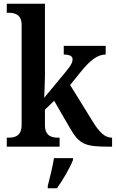

<svg xmlns="http://www.w3.org/2000/svg" viewBox="-20 -780 616 1021"><path d="M16 0H297V-48H288C257 -48 219 -56 219 -114V-197L268 -244L353 -97C403 -10 436 0 563 0H576V-48H573C539 -48 509 -76 476 -129L353 -328L412 -401C460 -460 499 -490 542 -490V-536H319V-490C349 -490 366 -482 366 -465C366 -452 360 -434 331 -400L215 -260C215 -263 219 -339 219 -375V-760H16V-712H26C57 -712 95 -704 95 -648V-116C95 -56 58 -48 26 -48H16ZM234 208V221H283C313 179 352 113 368 71V61H267C260 107 245 166 234 208Z"/></svg>

Font: Noto Serif Armenian SemiCondensed SemiBold
Style: Regular
Weight: 600
Width: 4
Designer: Monotype Design Team
Foundry: Monotype Imaging Inc.
Version: Version 2.008